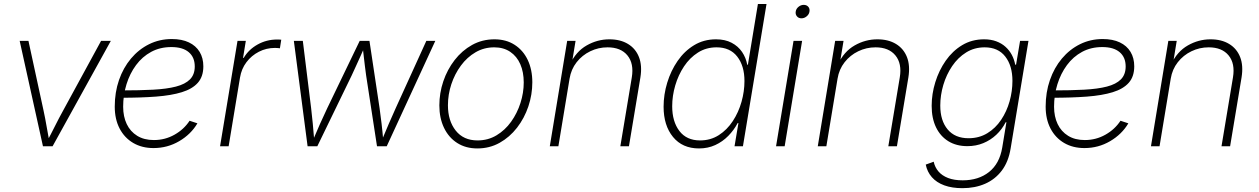

<svg xmlns="http://www.w3.org/2000/svg" viewBox="-20 -748 6441 982"><path d="M199.7 0 80.6 -539.1H125.5L202.6 -183.1Q211.4 -142.6 218.3 -101.8Q225.1 -61 232.9 -21.5H218.8Q240.2 -61 260.5 -101.8Q280.8 -142.6 303.2 -183.1L497.1 -539.1H546.9L249 0Z M765.1 9.3Q706.1 9.3 661.4 -16.8Q616.7 -43 591.8 -90.6Q566.9 -138.2 566.9 -202.6Q566.9 -275.9 588.6 -338.6Q610.4 -401.4 649.9 -448.5Q689.5 -495.6 742.7 -522Q795.9 -548.3 858.9 -548.3Q910.2 -548.3 946 -531.2Q981.9 -514.2 1001 -482.7Q1020 -451.2 1020 -408.7Q1020 -356.4 991.9 -324.7Q963.9 -293 909.9 -276.4Q856 -259.8 777.8 -253.9Q699.7 -248 599.6 -248L603.5 -285.6Q694.3 -285.6 763.7 -289.3Q833 -293 880.1 -305.2Q927.2 -317.4 951.7 -342Q976.1 -366.7 976.1 -408.2Q976.1 -455.1 945.3 -481.2Q914.6 -507.3 856.4 -507.3Q798.8 -507.3 753.2 -482.7Q707.5 -458 675.8 -415Q644 -372.1 627 -317.1Q609.9 -262.2 609.9 -202.1Q609.9 -151.9 628.2 -113.5Q646.5 -75.2 681.6 -53.5Q716.8 -31.7 767.1 -31.7Q824.2 -31.7 872.6 -59.1Q920.9 -86.4 949.7 -130.4L989.7 -117.2Q956.5 -61 896.5 -25.9Q836.4 9.3 765.1 9.3Z M1105.5 0 1194.8 -539.1H1237.3L1223.1 -452.1H1226.6Q1251.5 -494.6 1297.4 -520.3Q1343.3 -545.9 1397 -545.9Q1403.3 -545.9 1408.2 -545.7Q1413.1 -545.4 1418.5 -544.9L1411.6 -501Q1407.7 -501.5 1401.4 -502.2Q1395 -502.9 1386.7 -502.9Q1342.3 -502.9 1304.2 -483.4Q1266.1 -463.9 1240.5 -429.9Q1214.8 -396 1207.5 -351.1L1149.4 0Z M1553.2 0 1482.9 -539.1H1528.8L1571.3 -194.8Q1575.7 -156.2 1579.8 -115.2Q1584 -74.2 1587.4 -27.3H1579.1Q1598.1 -72.8 1616.7 -114.3Q1635.3 -155.8 1653.8 -194.8L1819.8 -539.1H1869.6L1921.4 -194.8Q1926.8 -156.7 1931.6 -115.5Q1936.5 -74.2 1940.4 -27.3H1931.6Q1950.7 -73.2 1968.3 -114.3Q1985.8 -155.3 2003.9 -194.8L2160.6 -539.1H2206.5L1958 0H1908.2L1852.5 -362.8Q1849.1 -386.7 1846.2 -411.1Q1843.3 -435.5 1840.3 -461.2Q1837.4 -486.8 1834.5 -512.7H1846.7Q1835.4 -486.8 1824 -461.4Q1812.5 -436 1801.3 -411.4Q1790 -386.7 1778.8 -362.3L1603 0Z M2421.4 11.2Q2362.3 11.2 2318.6 -16.6Q2274.9 -44.4 2251 -94.2Q2227.1 -144 2227.1 -209Q2227.1 -272 2247.3 -332Q2267.6 -392.1 2305.2 -440.7Q2342.8 -489.3 2394.5 -518.1Q2446.3 -546.9 2508.8 -546.9Q2568.4 -546.9 2611.8 -519Q2655.3 -491.2 2679 -441.7Q2702.6 -392.1 2702.6 -327.1Q2702.6 -264.2 2682.4 -203.9Q2662.1 -143.6 2624.5 -95Q2586.9 -46.4 2535.4 -17.6Q2483.9 11.2 2421.4 11.2ZM2422.4 -29.8Q2476.1 -29.8 2519.5 -55.9Q2563 -82 2594 -125.2Q2625 -168.5 2641.8 -220.9Q2658.7 -273.4 2658.7 -326.2Q2658.7 -379.4 2641.1 -419.7Q2623.5 -460 2589.6 -482.9Q2555.7 -505.9 2507.8 -505.9Q2455.6 -505.9 2412.4 -480.7Q2369.1 -455.6 2337.4 -412.6Q2305.7 -369.6 2288.3 -316.9Q2271 -264.2 2271 -209.5Q2271 -130.4 2310.8 -80.1Q2350.6 -29.8 2422.4 -29.8Z M2893.1 -345.7 2835.9 0H2792L2880.9 -539.1H2923.8L2903.8 -417.5L2895 -418.5Q2925.8 -484.4 2980.5 -515.6Q3035.2 -546.9 3096.7 -546.9Q3152.8 -546.9 3191.9 -523.2Q3231 -499.5 3248 -456.1Q3265.1 -412.6 3255.4 -352.1L3196.8 0H3152.8L3211.4 -352.1Q3223.1 -422.9 3189.2 -464.4Q3155.3 -505.9 3087.4 -505.9Q3040.5 -505.9 2999 -485.8Q2957.5 -465.8 2929.2 -429.7Q2900.9 -393.6 2893.1 -345.7Z M3555.2 11.2Q3470.2 11.2 3422.1 -47.6Q3374 -106.4 3374 -202.1Q3374 -264.2 3392.6 -325.2Q3411.1 -386.2 3445.8 -436.5Q3480.5 -486.8 3530 -516.8Q3579.6 -546.9 3642.1 -546.9Q3688.5 -546.9 3721.9 -529.3Q3755.4 -511.7 3775.4 -482.2Q3795.4 -452.6 3801.8 -417H3805.2L3856.4 -727.5H3900.4L3779.8 0H3736.8L3756.8 -118.7H3752.9Q3733.9 -82.5 3704.8 -53Q3675.8 -23.4 3638.2 -6.1Q3600.6 11.2 3555.2 11.2ZM3560.5 -29.8Q3614.3 -29.8 3656.5 -56.9Q3698.7 -84 3728 -128.7Q3757.3 -173.3 3772.5 -227.1Q3787.6 -280.8 3787.6 -333.5Q3787.6 -411.1 3750.7 -458.5Q3713.9 -505.9 3645 -505.9Q3591.8 -505.9 3549.8 -479.2Q3507.8 -452.6 3478.5 -408.4Q3449.2 -364.3 3433.6 -311Q3418 -257.8 3418 -204.6Q3418 -126.5 3454.8 -78.1Q3491.7 -29.8 3560.5 -29.8Z M3949.2 0 4038.6 -539.1H4082.5L3993.2 0ZM4079.1 -654.3Q4064.5 -654.3 4055.9 -664.6Q4047.4 -674.8 4049.8 -689Q4051.8 -703.1 4064 -713.1Q4076.2 -723.1 4090.8 -723.1Q4105.5 -723.1 4114 -713.4Q4122.6 -703.6 4120.1 -689Q4118.2 -674.8 4106 -664.6Q4093.8 -654.3 4079.1 -654.3Z M4263.7 -345.7 4206.5 0H4162.6L4251.5 -539.1H4294.4L4274.4 -417.5L4265.6 -418.5Q4296.4 -484.4 4351.1 -515.6Q4405.8 -546.9 4467.3 -546.9Q4523.4 -546.9 4562.5 -523.2Q4601.6 -499.5 4618.7 -456.1Q4635.7 -412.6 4626 -352.1L4567.4 0H4523.4L4582 -352.1Q4593.8 -422.9 4559.8 -464.4Q4525.9 -505.9 4458 -505.9Q4411.1 -505.9 4369.6 -485.8Q4328.1 -465.8 4299.8 -429.7Q4271.5 -393.6 4263.7 -345.7Z M4902.3 214.4Q4849.1 214.4 4809.6 200Q4770 185.5 4746.1 158.2Q4722.2 130.9 4714.8 93.8L4755.4 79.1Q4761.7 107.9 4780 129.2Q4798.3 150.4 4829.1 162.4Q4859.9 174.3 4903.8 174.3Q4984.9 174.3 5038.6 131.6Q5092.3 88.9 5106 6.8L5127.4 -123L5123.5 -122.6Q5105 -86.4 5075.7 -58.8Q5046.4 -31.2 5009 -15.9Q4971.7 -0.5 4927.7 -0.5Q4871.6 -0.5 4830.6 -25.6Q4789.6 -50.8 4767.3 -96.9Q4745.1 -143.1 4745.1 -206.5Q4745.1 -267.6 4763.7 -327.6Q4782.2 -387.7 4816.9 -437.5Q4851.6 -487.3 4901.1 -517.1Q4950.7 -546.9 5013.2 -546.9Q5048.3 -546.9 5075.7 -536.6Q5103 -526.4 5122.8 -508.5Q5142.6 -490.7 5155 -467.3Q5167.5 -443.8 5172.4 -417L5176.8 -417.5L5197.3 -539.1H5240.2L5148.9 11.7Q5137.7 79.6 5103.8 124.5Q5069.8 169.4 5018.3 191.9Q4966.8 214.4 4902.3 214.4ZM4933.6 -41Q4987.8 -41 5029.8 -66.7Q5071.8 -92.3 5100.3 -135Q5128.9 -177.7 5143.6 -229.7Q5158.2 -281.7 5158.2 -334.5Q5158.2 -411.6 5121.6 -458.7Q5085 -505.9 5016.1 -505.9Q4963.4 -505.9 4921.4 -479.7Q4879.4 -453.6 4849.9 -409.9Q4820.3 -366.2 4804.7 -313.5Q4789.1 -260.7 4789.1 -208Q4789.1 -131.3 4826.7 -86.2Q4864.3 -41 4933.6 -41Z M5526.4 9.3Q5467.3 9.3 5422.6 -16.8Q5377.9 -43 5353 -90.6Q5328.1 -138.2 5328.1 -202.6Q5328.1 -275.9 5349.9 -338.6Q5371.6 -401.4 5411.1 -448.5Q5450.7 -495.6 5503.9 -522Q5557.1 -548.3 5620.1 -548.3Q5671.4 -548.3 5707.3 -531.2Q5743.2 -514.2 5762.2 -482.7Q5781.2 -451.2 5781.2 -408.7Q5781.2 -356.4 5753.2 -324.7Q5725.1 -293 5671.1 -276.4Q5617.2 -259.8 5539.1 -253.9Q5460.9 -248 5360.8 -248L5364.7 -285.6Q5455.6 -285.6 5524.9 -289.3Q5594.2 -293 5641.4 -305.2Q5688.5 -317.4 5712.9 -342Q5737.3 -366.7 5737.3 -408.2Q5737.3 -455.1 5706.5 -481.2Q5675.8 -507.3 5617.7 -507.3Q5560.1 -507.3 5514.4 -482.7Q5468.8 -458 5437 -415Q5405.3 -372.1 5388.2 -317.1Q5371.1 -262.2 5371.1 -202.1Q5371.1 -151.9 5389.4 -113.5Q5407.7 -75.2 5442.9 -53.5Q5478 -31.7 5528.3 -31.7Q5585.4 -31.7 5633.8 -59.1Q5682.1 -86.4 5710.9 -130.4L5751 -117.2Q5717.8 -61 5657.7 -25.9Q5597.7 9.3 5526.4 9.3Z M5967.8 -345.7 5910.6 0H5866.7L5955.6 -539.1H5998.5L5978.5 -417.5L5969.7 -418.5Q6000.5 -484.4 6055.2 -515.6Q6109.9 -546.9 6171.4 -546.9Q6227.5 -546.9 6266.6 -523.2Q6305.7 -499.5 6322.8 -456.1Q6339.8 -412.6 6330.1 -352.1L6271.5 0H6227.5L6286.1 -352.1Q6297.9 -422.9 6263.9 -464.4Q6230 -505.9 6162.1 -505.9Q6115.2 -505.9 6073.7 -485.8Q6032.2 -465.8 6003.9 -429.7Q5975.6 -393.6 5967.8 -345.7Z"/></svg>

Font: Inter 18pt ExtraLight
Style: Italic
Weight: 250
Italic angle: -9.3988°
Designer: Rasmus Andersson
Foundry: rsms
Version: Version 4.001;git-66647c0bb